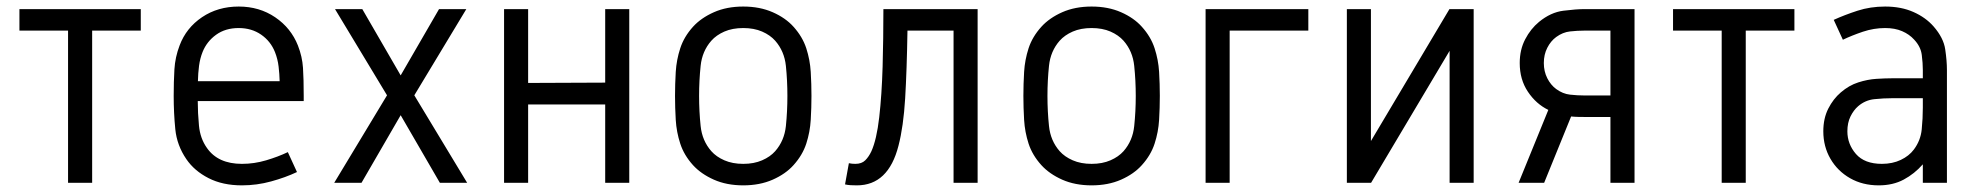

<svg xmlns="http://www.w3.org/2000/svg" viewBox="-20 -556 6015 584"><path d="M187 0V-462.9H39.1V-528.3H408.2V-462.9H260.3V0Z M706.1 -536.1Q769 -536.1 817.1 -503.4Q865.2 -470.7 886.2 -417.5Q899.4 -383.8 901.6 -349.6Q903.8 -315.4 903.8 -264.6V-248.5H581.5Q581.5 -212.9 585.2 -173.8Q588.9 -134.8 609.4 -106Q643.1 -57.6 715.8 -57.6Q753.4 -57.6 789.6 -68.4Q825.7 -79.1 855.5 -93.3L883.3 -32.7Q848.1 -16.1 804.7 -4.2Q761.2 7.8 715.8 7.8Q657.2 7.8 614.3 -14.2Q571.3 -36.1 546.9 -71.8Q518.1 -113.8 513.2 -163.1Q508.3 -212.4 508.3 -264.2Q508.3 -307.6 510.5 -345Q512.7 -382.3 526.4 -418Q546.4 -471.2 594.5 -503.7Q642.6 -536.1 706.1 -536.1ZM706.1 -470.7Q665.5 -470.7 637.2 -450.2Q608.9 -429.7 596.2 -397.9Q588.4 -378.4 585.4 -355.7Q582.5 -333 582 -309.1H830.6Q830.1 -330.6 827.4 -353.5Q824.7 -376.5 816.4 -397.5Q803.2 -430.7 774.2 -450.7Q745.1 -470.7 706.1 -470.7Z M1400.9 0H1317.9L1198.7 -205.6L1079.6 0H996.6L1157.2 -266.1L999 -528.3H1082L1198.7 -326.7L1315.4 -528.3H1398.4L1240.2 -266.1Z M1513.2 -528.3H1586.4V-303.7L1820.8 -304.7V-528.3H1894V0H1820.8V-238.3H1586.4V0H1513.2Z M2240.7 -536.1Q2291 -536.1 2330.3 -518.8Q2369.6 -501.5 2393.6 -474.6Q2420.9 -444.3 2432.4 -409.2Q2443.8 -374 2446 -337.2Q2448.2 -300.3 2448.2 -264.2Q2448.2 -228.5 2446 -191.4Q2443.8 -154.3 2432.4 -119.1Q2420.9 -84 2393.6 -53.7Q2369.6 -26.9 2330.3 -9.5Q2291 7.8 2240.7 7.8Q2190.4 7.8 2151.4 -9.5Q2112.3 -26.9 2087.9 -53.7Q2060.5 -84 2049.1 -119.1Q2037.6 -154.3 2035.4 -191.4Q2033.2 -228.5 2033.2 -264.2Q2033.2 -300.3 2035.4 -337.2Q2037.6 -374 2049.1 -409.2Q2060.5 -444.3 2087.9 -474.6Q2112.3 -501.5 2151.4 -518.8Q2190.4 -536.1 2240.7 -536.1ZM2240.7 -470.7Q2208 -470.7 2183.3 -460Q2158.7 -449.2 2143.6 -432.1Q2115.7 -400.4 2111.1 -355.7Q2106.4 -311 2106.4 -264.2Q2106.4 -217.3 2111.1 -172.6Q2115.7 -127.9 2143.6 -96.2Q2158.7 -79.1 2183.3 -68.4Q2208 -57.6 2240.7 -57.6Q2273.4 -57.6 2298.1 -68.4Q2322.8 -79.1 2337.9 -96.2Q2365.7 -127.9 2370.4 -172.6Q2375 -217.3 2375 -264.2Q2375 -311 2370.4 -355.7Q2365.7 -400.4 2337.9 -432.1Q2322.8 -449.2 2298.1 -460Q2273.4 -470.7 2240.7 -470.7Z M2550.3 4.9 2562 -59.6Q2571.3 -57.6 2581.5 -57.6Q2601.1 -57.6 2611.8 -68.4Q2622.6 -79.1 2630.4 -95.7Q2646.5 -131.3 2654.3 -199.2Q2662.1 -267.1 2664.6 -353Q2667 -439 2667 -528.3H2953.6V0H2880.4V-462.9H2740.2Q2738.3 -342.8 2733.2 -256.8Q2728 -170.9 2712.9 -112.8Q2682.1 7.8 2586.4 7.8Q2576.7 7.8 2567.6 7.3Q2558.6 6.8 2550.3 4.9Z M3300.3 -536.1Q3350.6 -536.1 3389.9 -518.8Q3429.2 -501.5 3453.1 -474.6Q3480.5 -444.3 3491.9 -409.2Q3503.4 -374 3505.6 -337.2Q3507.8 -300.3 3507.8 -264.2Q3507.8 -228.5 3505.6 -191.4Q3503.4 -154.3 3491.9 -119.1Q3480.5 -84 3453.1 -53.7Q3429.2 -26.9 3389.9 -9.5Q3350.6 7.8 3300.3 7.8Q3250 7.8 3210.9 -9.5Q3171.9 -26.9 3147.5 -53.7Q3120.1 -84 3108.6 -119.1Q3097.2 -154.3 3095 -191.4Q3092.8 -228.5 3092.8 -264.2Q3092.8 -300.3 3095 -337.2Q3097.2 -374 3108.6 -409.2Q3120.1 -444.3 3147.5 -474.6Q3171.9 -501.5 3210.9 -518.8Q3250 -536.1 3300.3 -536.1ZM3300.3 -470.7Q3267.6 -470.7 3242.9 -460Q3218.3 -449.2 3203.1 -432.1Q3175.3 -400.4 3170.7 -355.7Q3166 -311 3166 -264.2Q3166 -217.3 3170.7 -172.6Q3175.3 -127.9 3203.1 -96.2Q3218.3 -79.1 3242.9 -68.4Q3267.6 -57.6 3300.3 -57.6Q3333 -57.6 3357.7 -68.4Q3382.3 -79.1 3397.5 -96.2Q3425.3 -127.9 3429.9 -172.6Q3434.6 -217.3 3434.6 -264.2Q3434.6 -311 3429.9 -355.7Q3425.3 -400.4 3397.5 -432.1Q3382.3 -449.2 3357.7 -460Q3333 -470.7 3300.3 -470.7Z M3647 -528.3H3959.5V-462.9H3720.2V0H3647Z M4149.9 -528.3V-127L4388.7 -528.3H4462.4V0H4389.2V-401.4L4150.4 0H4076.7V-528.3Z M4758.8 -201.7 4676.8 0H4599.1L4689.5 -221.7Q4652.3 -239.7 4627.4 -276.9Q4602.5 -314 4602.5 -364.3Q4602.5 -404.8 4619.1 -436.5Q4635.7 -468.3 4661.1 -489.3Q4696.8 -518.6 4735.4 -523.4Q4773.9 -528.3 4799.8 -528.3H4951.7V0H4878.4V-200.2H4799.8Q4779.3 -200.2 4769 -200.9Q4758.8 -201.7 4758.8 -201.7ZM4675.8 -364.3Q4675.8 -338.9 4686.3 -318.1Q4696.8 -297.4 4713.4 -285.2Q4733.4 -270.5 4755.6 -268.1Q4777.8 -265.6 4799.8 -265.6H4878.4V-462.9H4799.8Q4777.8 -462.9 4755.6 -460.4Q4733.4 -458 4713.4 -443.4Q4696.8 -431.2 4686.3 -410.6Q4675.8 -390.1 4675.8 -364.3Z M5216.8 0V-462.9H5068.8V-528.3H5438V-462.9H5290V0Z M5713.9 -536.1Q5762.7 -536.1 5800 -519.5Q5837.4 -502.9 5861.3 -475.6Q5891.6 -440.9 5896.7 -406Q5901.9 -371.1 5901.9 -343.3V0H5828.6V-56.2Q5803.2 -27.3 5770.5 -9.8Q5737.8 7.8 5694.3 7.8Q5645.5 7.8 5607.4 -13.9Q5569.3 -35.6 5547.6 -73Q5525.9 -110.4 5525.9 -156.7Q5525.9 -195.8 5541 -225.6Q5556.2 -255.4 5579.1 -274.9Q5604 -296.4 5632.3 -305.4Q5660.6 -314.5 5687.7 -316.2Q5714.8 -317.9 5735.8 -317.9H5828.6V-343.3Q5828.6 -363.8 5825.4 -388.9Q5822.3 -414.1 5802.2 -435.5Q5787.6 -451.7 5765.6 -461.2Q5743.7 -470.7 5713.9 -470.7Q5679.7 -470.7 5646.2 -459.5Q5612.8 -448.2 5585.4 -435.1L5557.6 -495.6Q5590.8 -510.7 5629.9 -523.4Q5668.9 -536.1 5713.9 -536.1ZM5735.8 -257.3Q5709.5 -257.3 5681.4 -254.4Q5653.3 -251.5 5631.8 -232.9Q5618.2 -221.2 5608.6 -201.9Q5599.1 -182.6 5599.1 -156.7Q5599.1 -117.7 5625.2 -87.6Q5651.4 -57.6 5704.1 -57.6Q5736.3 -57.6 5761.5 -69.6Q5786.6 -81.5 5801.3 -101.1Q5821.8 -128.4 5825.2 -162.1Q5828.6 -195.8 5828.6 -228.5V-257.3Z"/></svg>

Font: Gidole
Style: Regular
Weight: 400
Version: Version 2.100; ttfautohint (v1.8.4.7-5d5b)